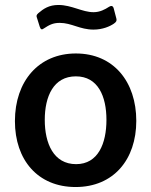

<svg xmlns="http://www.w3.org/2000/svg" viewBox="-20 -742 608 772"><path d="M438 -647C448 -654 450 -659 448 -667L437 -709C434 -719 427 -720 419 -715C402 -704 382 -693 356 -693C311 -693 268 -722 215 -722C177 -722 155 -707 134 -689C125 -681 126 -677 129 -669L140 -634C144 -622 149 -622 157 -628C177 -641 192 -650 220 -650C268 -650 301 -623 356 -623C393 -623 422 -636 438 -647ZM284 10C436 10 528 -100 528 -256C528 -413 437 -527 285 -527C136 -527 40 -416 40 -255C40 -99 132 10 284 10ZM286 -82C195 -82 160 -166 160 -260C160 -354 195 -435 285 -435C374 -435 408 -355 408 -260C408 -166 375 -82 286 -82Z"/></svg>

Font: United Sans SemiBold
Style: Regular
Weight: 600
Designer: Pablo Impallari, Rodrigo Fuenzalida (Modified by Dan O. Williams)
Version: Version 1.000;PS 001.000;hotconv 1.0.88;makeotf.lib2.5.64775